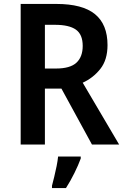

<svg xmlns="http://www.w3.org/2000/svg" viewBox="-20 -827 631 975"><path d="M266 -807Q399 -807 462.5 -755Q526 -703 526 -598Q526 -523 489.5 -477Q453 -431 400 -407L585 -93H447L292 -377H208V-93H85V-807ZM259 -701H208V-479H264Q336 -479 368 -508.5Q400 -538 400 -594Q400 -652 365.5 -676.5Q331 -701 259 -701ZM390 -22Q378 11 358 51.5Q338 92 315 128H244V116Q249 97 255.5 70.5Q262 44 267.5 16.5Q273 -11 275 -32H390Z"/></svg>

Font: Noto Sans Telugu UI SemiCondensed SemiBold
Style: Regular
Weight: 600
Width: 4
Designer: Jelle Bosma - Monotype Design Team
Foundry: Monotype Imaging Inc.
Version: Version 2.005; ttfautohint (v1.8.4.7-5d5b)